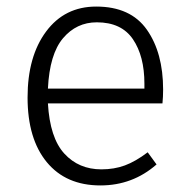

<svg xmlns="http://www.w3.org/2000/svg" viewBox="-20 -554 575 585"><path d="M286 11Q181 11 122.5 -60Q64 -131 64 -257Q64 -382 120.5 -458Q177 -534 273 -534Q378 -534 427.5 -463.5Q477 -393 477 -281Q477 -259 475 -239H126Q132 -134 176 -86Q220 -38 289 -38Q328 -38 360.5 -50Q393 -62 430 -90L457 -53Q384 11 286 11ZM420 -284V-299Q420 -383 385 -434.5Q350 -486 275 -486Q213 -486 172 -437.5Q131 -389 126 -284Z"/></svg>

Font: Trujillo Light
Style: Regular
Weight: 300
Designer: Fira Sans original fonts by bBox Type GmbH, Carrois Corporate GbR, & Edenspiekermann AG / Changes by Cristiano Sobral
Foundry: Fira Sans original fonts by bBox Type GmbH, Carrois Corporate GbR, & Edenspiekermann AG / Changes by Cristiano Sobral
Version: Version 4.301;July 28, 2020;FontCreator 13.0.0.2655 64-bit